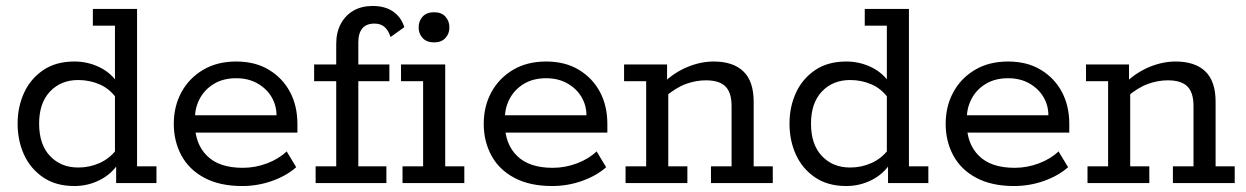

<svg xmlns="http://www.w3.org/2000/svg" viewBox="-20 -613 4172 643"><path d="M229 10Q167 10 124.5 -19Q82 -48 60.5 -95Q39 -142 39 -199Q39 -255 60.5 -302Q82 -349 124.5 -378Q167 -407 229 -407Q275 -407 315 -387Q355 -367 378 -329L365 -332V-527H291V-583H439V-56H504V0H369V-68H378Q355 -31 315 -10.5Q275 10 229 10ZM242 -52Q280 -52 313.5 -67Q347 -82 370 -112L365 -80V-315L370 -284Q347 -316 313.5 -330.5Q280 -345 242 -345Q184 -345 147.5 -306.5Q111 -268 111 -199Q111 -129 147.5 -90.5Q184 -52 242 -52Z M791 10Q716 10 664.5 -17.5Q613 -45 587.5 -92.5Q562 -140 562 -198Q562 -257 587.5 -304Q613 -351 660 -379Q707 -407 771 -407Q835 -407 881 -379Q927 -351 951.5 -304.5Q976 -258 976 -198V-169H606V-227H906Q906 -260 889.5 -288Q873 -316 842.5 -333.5Q812 -351 771 -351Q728 -351 697 -332.5Q666 -314 649.5 -283.5Q633 -253 633 -218V-198Q633 -131 673.5 -91Q714 -51 793 -51Q835 -51 874.5 -66Q914 -81 940 -106L972 -53Q939 -24 891 -7Q843 10 791 10Z M1037 0V-56H1106V-341H1032V-397H1106V-466Q1106 -505 1121.5 -533.5Q1137 -562 1164 -577.5Q1191 -593 1228 -593Q1270 -593 1297 -574Q1324 -555 1334 -522L1288 -489Q1281 -511 1268 -522.5Q1255 -534 1234 -534Q1207 -534 1193.5 -518Q1180 -502 1180 -471V-397H1284V-341H1180V-56H1274V0ZM1328 0V-56H1397V-341H1323V-397H1471V-56H1535V0ZM1434 -471Q1409 -471 1395.5 -485.5Q1382 -500 1382 -521Q1382 -543 1395.5 -557.5Q1409 -572 1434 -572Q1458 -572 1471.5 -557.5Q1485 -543 1485 -521Q1485 -500 1471.5 -485.5Q1458 -471 1434 -471Z M1829 10Q1754 10 1702.5 -17.5Q1651 -45 1625.5 -92.5Q1600 -140 1600 -198Q1600 -257 1625.5 -304Q1651 -351 1698 -379Q1745 -407 1809 -407Q1873 -407 1919 -379Q1965 -351 1989.5 -304.5Q2014 -258 2014 -198V-169H1644V-227H1944Q1944 -260 1927.5 -288Q1911 -316 1880.5 -333.5Q1850 -351 1809 -351Q1766 -351 1735 -332.5Q1704 -314 1687.5 -283.5Q1671 -253 1671 -218V-198Q1671 -131 1711.5 -91Q1752 -51 1831 -51Q1873 -51 1912.5 -66Q1952 -81 1978 -106L2010 -53Q1977 -24 1929 -7Q1881 10 1829 10Z M2075 0V-56H2144V-341H2070V-397H2214V-339L2201 -335Q2239 -371 2283 -389Q2327 -407 2370 -407Q2435 -407 2469.5 -374Q2504 -341 2504 -272V-56H2568V0H2361V-56H2430V-258Q2430 -303 2409.5 -323.5Q2389 -344 2344 -344Q2311 -344 2277.5 -332Q2244 -320 2205 -287L2218 -315V-56H2282V0Z M2814 10Q2752 10 2709.5 -19Q2667 -48 2645.5 -95Q2624 -142 2624 -199Q2624 -255 2645.5 -302Q2667 -349 2709.5 -378Q2752 -407 2814 -407Q2860 -407 2900 -387Q2940 -367 2963 -329L2950 -332V-527H2876V-583H3024V-56H3089V0H2954V-68H2963Q2940 -31 2900 -10.5Q2860 10 2814 10ZM2827 -52Q2865 -52 2898.5 -67Q2932 -82 2955 -112L2950 -80V-315L2955 -284Q2932 -316 2898.5 -330.5Q2865 -345 2827 -345Q2769 -345 2732.5 -306.5Q2696 -268 2696 -199Q2696 -129 2732.5 -90.5Q2769 -52 2827 -52Z M3376 10Q3301 10 3249.5 -17.5Q3198 -45 3172.5 -92.5Q3147 -140 3147 -198Q3147 -257 3172.5 -304Q3198 -351 3245 -379Q3292 -407 3356 -407Q3420 -407 3466 -379Q3512 -351 3536.5 -304.5Q3561 -258 3561 -198V-169H3191V-227H3491Q3491 -260 3474.5 -288Q3458 -316 3427.5 -333.5Q3397 -351 3356 -351Q3313 -351 3282 -332.5Q3251 -314 3234.5 -283.5Q3218 -253 3218 -218V-198Q3218 -131 3258.5 -91Q3299 -51 3378 -51Q3420 -51 3459.5 -66Q3499 -81 3525 -106L3557 -53Q3524 -24 3476 -7Q3428 10 3376 10Z M3622 0V-56H3691V-341H3617V-397H3761V-339L3748 -335Q3786 -371 3830 -389Q3874 -407 3917 -407Q3982 -407 4016.5 -374Q4051 -341 4051 -272V-56H4115V0H3908V-56H3977V-258Q3977 -303 3956.5 -323.5Q3936 -344 3891 -344Q3858 -344 3824.5 -332Q3791 -320 3752 -287L3765 -315V-56H3829V0Z"/></svg>

Font: Rokkitt
Style: Regular
Weight: 400
Designer: Vernon Adams
Foundry: Vernon Adams
Version: Version 3.103